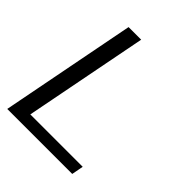

<svg xmlns="http://www.w3.org/2000/svg" viewBox="-189 -782 894 894"><g transform="rotate(45 258.0 -334.5)"><path d="M8 0H436L447 -58H102L221 -669H138Z"/></g></svg>

Font: KpSans
Style: Italic
Weight: 400
Italic angle: -11°
Version: Version 0.66